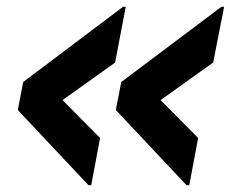

<svg xmlns="http://www.w3.org/2000/svg" viewBox="-20 -589 677 562"><path d="M319 -267 335 -349 628 -569H636L604 -406L450 -296L560 -185L534 -47H526ZM239 -47 32 -267 48 -349 340 -569H348L317 -406L163 -296L273 -185L247 -47Z"/></svg>

Font: Kufam
Style: Bold Italic
Weight: 700
Italic angle: -11°
Designer: Artur Schmal
Foundry: Original Type
Version: Version 1.301; ttfautohint (v1.8.3)